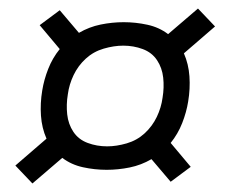

<svg xmlns="http://www.w3.org/2000/svg" viewBox="-20 -565 540 450"><path d="M56 -135 16 -177 89 -240Q78 -265 76 -294Q74 -323 79 -353Q83 -378 93 -403.5Q103 -429 120 -450L73 -506L120 -541L165 -488Q189 -502 216 -507.5Q243 -513 270 -513Q298 -513 325.5 -507Q353 -501 374 -485L444 -545L484 -503L411 -440Q422 -415 424 -386Q426 -357 421 -327Q417 -302 407 -276.5Q397 -251 380 -230L427 -174L380 -139L335 -192Q311 -178 284 -172.5Q257 -167 230 -167Q202 -167 174.5 -173Q147 -179 126 -195ZM231 -222Q253 -222 277 -229Q301 -236 319 -252.5Q337 -269 347.5 -291Q358 -313 361 -336Q365 -360 362.5 -383Q360 -406 348 -424Q336 -442 314.5 -450Q293 -458 269 -458Q247 -458 223 -451Q199 -444 181 -427.5Q163 -411 152.5 -389Q142 -367 139 -344Q135 -320 137.5 -297Q140 -274 152 -256Q164 -238 185.5 -230Q207 -222 231 -222Z"/></svg>

Font: Iosevka SS18 Light
Style: Italic
Weight: 300
Italic angle: -9°
Monospace: yes
Designer: Belleve Invis
Foundry: Belleve Invis
Version: Version 25.1.1; ttfautohint (v1.8.4)